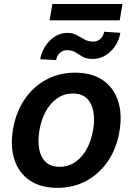

<svg xmlns="http://www.w3.org/2000/svg" viewBox="-20 -908 648 939"><path d="M260.7 10.7Q180 10.7 126.6 -25Q73.2 -60.7 51.3 -124.8Q29.5 -188.9 43.3 -273.8Q57.2 -357.6 99.1 -420.3Q141 -483 204.7 -517.8Q268.5 -552.6 347.3 -552.6Q427.9 -552.6 481.4 -516.9Q534.8 -481.2 556.6 -416.9Q578.5 -352.6 564.6 -267Q550.8 -183.6 508.7 -121.1Q466.6 -58.6 403.1 -24Q339.5 10.7 260.7 10.7ZM271 -92.3Q315.7 -92.3 349.8 -116.7Q383.9 -141 405.7 -182.4Q427.6 -223.7 435.7 -274.5Q443.9 -323.5 436.4 -363.5Q429 -403.4 404.5 -427Q380 -450.6 337 -450.6Q292.3 -450.6 258.2 -426.1Q224.1 -401.6 202.2 -360.1Q180.4 -318.5 172.2 -267.8Q164.4 -218.8 171.7 -179Q179 -139.2 203.5 -115.8Q228 -92.3 271 -92.3ZM489.3 -752.8 568.5 -747.5Q562.5 -711.3 542.8 -682.4Q523.1 -653.4 494.9 -636.5Q466.6 -619.7 434.3 -619.7Q402.3 -619.7 384.1 -630.5Q365.8 -641.3 349.1 -652Q332.4 -662.6 305.8 -662.6Q288.4 -662.6 273.3 -649.5Q258.2 -636.4 254.6 -614.3L176.5 -618.3Q182.5 -653.1 201.7 -682.4Q220.9 -711.6 248.8 -729.4Q276.6 -747.2 308.6 -747.2Q335.6 -747.2 354.9 -736.5Q374.3 -725.9 393.1 -715.2Q411.9 -704.5 437.1 -704.5Q455.3 -704.5 470.5 -717.5Q485.8 -730.5 489.3 -752.8ZM578.8 -888.5 565.7 -808.6H222.7L236.2 -888.5Z"/></svg>

Font: Inter UI Semi Bold
Style: Italic
Weight: 600
Italic angle: -9.39999°
Designer: Rasmus Andersson
Foundry: rsms
Version: 3.2;8d6f07862